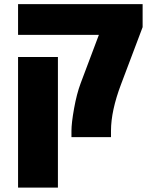

<svg xmlns="http://www.w3.org/2000/svg" viewBox="-20 -652 718 913"><path d="M507.8 -29.8V0H319.8V-29.8Q319.8 -67.4 332.3 -136.5Q344.7 -205.6 363.3 -255.4L450.2 -486.3H65.9V-632.3H658.2V-522.9L555.7 -251.5Q507.8 -125 507.8 -29.8ZM255.4 240.2H65.9V-380.9H255.4Z"/></svg>

Font: Open Sans Hebrew Extra Bold
Style: Regular
Weight: 800
Foundry: Ascender Corporation, Yanek Iontef
Version: Version 2.001;PS 002.001;hotconv 1.0.70;makeotf.lib2.5.58329